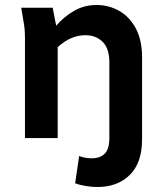

<svg xmlns="http://www.w3.org/2000/svg" viewBox="-20 -553 664 769"><path d="M65 -522H191L205 -450Q237 -487 277.5 -510Q318 -533 367 -533Q415 -533 456.5 -510Q498 -487 523.5 -440Q549 -393 549 -323V6Q549 99 500 147.5Q451 196 370 196Q348 196 323.5 192Q299 188 281 181L297 72Q311 77 323 79Q335 81 348 81Q381 81 399.5 62.5Q418 44 418 -1V-303Q418 -359 391 -385.5Q364 -412 322 -412Q263 -412 211 -364V0H80V-398Q80 -419 78.5 -436Q77 -453 73 -474Z"/></svg>

Font: Radio Canada SemiBold
Style: Regular
Weight: 600
Designer: Charles Daoud, Etienne Aubert Bonn, Alexandre Saumier Demers, Jacques Le Bailly
Foundry: Radio-Canada
Version: Version 2.104; ttfautohint (v1.8.4.7-5d5b);gftools[0.9.28.de